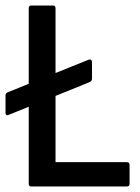

<svg xmlns="http://www.w3.org/2000/svg" viewBox="-28 -675 508 695"><path d="M3 -259Q-8 -255 -8 -267V-329Q-8 -338 0 -341L293 -459Q298 -461 301.5 -458.5Q305 -456 305 -451V-390Q305 -382 297 -378ZM85 0Q76 0 76 -10V-645Q76 -655 85 -655H164Q173 -655 173 -645V-88H431Q441 -88 441 -78V-10Q441 0 431 0Z"/></svg>

Font: Sofia Sans Semi Condensed SemiBold
Style: Regular
Weight: 600
Designer: Botio Nikoltchev, Ani Petrova
Foundry: lettersoup
Version: Version 4.100